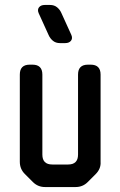

<svg xmlns="http://www.w3.org/2000/svg" viewBox="-20 -746 486 775"><path d="M113 -11Q133 9 162 9H285Q314 9 334 -11L366 -43Q388 -65 386 -93V-445Q386 -485 346 -485H335Q295 -485 295 -445V-122Q295 -82 255 -82H191Q151 -82 151 -122V-445Q151 -485 111 -485H100Q60 -485 60 -445V-93Q60 -64 80 -44ZM176 -605Q182 -591 193.5 -581.5Q205 -572 222 -572H243Q259 -572 266.5 -581.5Q274 -591 268 -605L228 -693Q222 -707 210.5 -716.5Q199 -726 182 -726H161Q145 -726 137.5 -716.5Q130 -707 136 -693Z"/></svg>

Font: WDXL Lubrifont SC
Style: Regular
Weight: 400
Designer: [WDXL Lubrifont] Copyright 2020-2022 (c) NightFurySL2001, Skr-ZERO; [ZCOOL QingKe HuangYou] Copyright 2018-2022 (c) The 
Version: Version 2.001;hotconv 1.1.1;makeotfexe 2.6.0